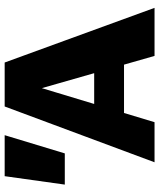

<svg xmlns="http://www.w3.org/2000/svg" viewBox="52 -750 698 843"><g transform="rotate(-90 401.5 -329.0)"><path d="M577 0 418 -556H454L286 0H110L355 -658H548L788 0ZM224 -134 275 -265H580L645 -134ZM149 -394H12L49 -658H229Z"/></g></svg>

Font: Ysabeau Infant Black
Style: Regular
Weight: 900
Designer: Christian Thalmann (Catharsis Fonts)
Version: Version 2.001;gftools[0.9.30]; featfreeze: ss01,ss02,lnum